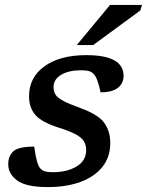

<svg xmlns="http://www.w3.org/2000/svg" viewBox="-20 -749 597 780"><path d="M119 -153.5Q128.5 -80.5 144 -64.5Q153 -55 164.5 -52.2Q176 -49.5 195 -49.5Q252.5 -49.5 291.2 -72.8Q330 -96 330 -139.5Q330 -159 321.5 -174Q313 -189 289 -202.5Q265 -216 218.5 -230.5Q149 -252.5 123.5 -282.2Q98 -312 98 -358Q98 -434.5 160.8 -479.8Q223.5 -525 331 -525Q482 -525 482 -441Q482 -410.5 459 -392.2Q436 -374 388.5 -374Q376 -435.5 358.5 -450.5Q349 -459 337.5 -461.2Q326 -463.5 308.5 -463.5Q259 -463.5 228.2 -445Q197.5 -426.5 197.5 -395.5Q197.5 -378.5 204.8 -365.8Q212 -353 235.8 -340Q259.5 -327 308 -309.5Q380.5 -283 404.2 -249Q428 -215 428 -168Q428 -111 396 -71Q364 -31 307 -10Q250 11 174.5 11Q86 11 49.8 -15.8Q13.5 -42.5 13.5 -81.5Q13.5 -116 34.8 -134.8Q56 -153.5 119 -153.5ZM292 -566 427 -729H557L550 -706.5L358.5 -566Z"/></svg>

Font: Newsreader 6pt Medium
Style: Italic
Weight: 500
Italic angle: -17°
Designer: Hugues Gentile
Foundry: Production Type
Version: Version 1.003; ttfautohint (v1.8.3)